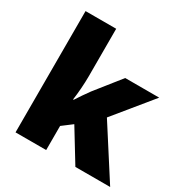

<svg xmlns="http://www.w3.org/2000/svg" viewBox="-173 -901 1005 1042"><g transform="rotate(30 329.5 -380.0)"><path d="M258 -461Q258 -427 255 -386Q252 -345 247 -311H251Q262 -328 279.5 -354Q297 -380 310 -397L434 -553H647L455 -318L659 0H441L320 -198L258 -151V0H66V-760H258Z"/></g></svg>

Font: Noto Sans Myanmar Black
Style: Regular
Weight: 900
Designer: Monotype Design Team
Foundry: Monotype Imaging Inc.
Version: Version 2.107; ttfautohint (v1.8.4.7-5d5b)